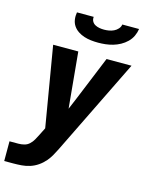

<svg xmlns="http://www.w3.org/2000/svg" viewBox="-148 -827 885 1129"><g transform="rotate(15 295.0 -262.5)"><path d="M-10 215V95H44Q62 95 79.5 90.5Q97 86 110.5 73.5Q124 61 133 45Q142 29 150 13L173 -33L91 -520H244L276 -180L303 -244L416 -520H568L281 66Q271 86 260 105.5Q249 125 234 143Q216 164 193.5 179.5Q171 195 146 203Q121 211 95.5 213Q70 215 44 215ZM343 -600Q321 -600 299 -602.5Q277 -605 257 -611.5Q237 -618 219.5 -629.5Q202 -641 190.5 -658Q179 -675 176 -696.5Q173 -718 177 -740H279Q277 -725 283.5 -713Q290 -701 302 -694.5Q314 -688 328 -685.5Q342 -683 357 -683Q371 -683 386 -685.5Q401 -688 415 -694.5Q429 -701 440 -713Q451 -725 453 -740H555Q552 -718 542 -696.5Q532 -675 514.5 -658Q497 -641 476 -629.5Q455 -618 432.5 -611.5Q410 -605 387.5 -602.5Q365 -600 343 -600Z"/></g></svg>

Font: Iosevka SS04 Hv Ex Obl
Style: Regular
Weight: 900
Width: 7
Italic angle: -9°
Monospace: yes
Designer: Belleve Invis
Foundry: Belleve Invis
Version: Version 19.0.0; ttfautohint (v1.8.4)